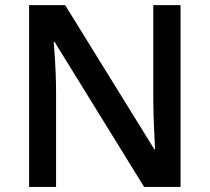

<svg xmlns="http://www.w3.org/2000/svg" viewBox="-20 -734 823 754"><path d="M689 0H545.9L194.8 -568.8H190.9L193.4 -537.1Q200.2 -446.3 200.2 -371.1V0H94.2V-713.9H235.8L585.9 -147.9H588.9Q587.9 -159.2 585 -229.7Q582 -300.3 582 -339.8V-713.9H689Z"/></svg>

Font: f1_51640          
Style: Regular
Weight: 600
Foundry: Ascender Corporation
Version: Version 1.10